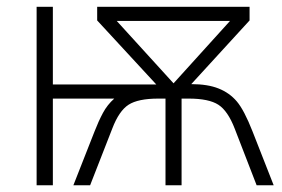

<svg xmlns="http://www.w3.org/2000/svg" viewBox="-20 -551 839 571"><path d="M88.9 0V-530.8H137.2V-299.8H444.8L269 -490.2V-530.8H722.2V-490.2L548.8 -300.8Q597.7 -300.8 630.1 -287.8Q662.6 -274.9 684.3 -249.3Q706.1 -223.6 731 -160.2L793.9 0H743.2L678.2 -168Q657.7 -221.2 629.4 -239.5Q601.1 -257.8 541 -257.8H520V0H472.2V-257.8H451.2Q390.6 -257.8 362.3 -239.5Q334 -221.2 314 -168.9L248 0H198.2L261.2 -160.2Q272.9 -190.4 286.1 -215.1Q299.3 -239.7 319.8 -257.8H137.2V0ZM327.1 -488.8 496.1 -303.2 664.1 -488.8Z"/></svg>

Font: Open Sans Light
Style: Regular
Weight: 300
Foundry: Ascender Corporation
Version: Version 1.10